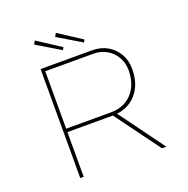

<svg xmlns="http://www.w3.org/2000/svg" viewBox="-150 -1016 1137 1159"><g transform="rotate(-20 418.5 -437.0)"><path d="M170 0V-700H501Q557 -700 599 -675.5Q641 -651 665.5 -609Q690 -567 690 -512Q690 -443 664 -393Q638 -343 591.5 -315Q545 -287 481 -287H192V0ZM695 0 476 -298 502 -302 723 0ZM192 -309H479Q537 -309 579 -334.5Q621 -360 644 -405.5Q667 -451 667 -511Q667 -559 645.5 -596.5Q624 -634 586.5 -656Q549 -678 499 -678H192ZM471 -761 319 -852 331 -874 480 -777ZM336 -761 184 -852 196 -874 345 -777Z"/></g></svg>

Font: Lexend Peta Thin
Style: Regular
Weight: 250
Version: Version 1.007